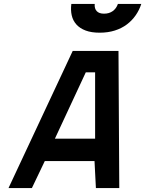

<svg xmlns="http://www.w3.org/2000/svg" viewBox="-20 -949 733 969"><path d="M347 -692H578L582 0H464L457 -136H206L141 0H23ZM257 -249H460V-584H413ZM458 -929Q456 -906 468 -893Q480 -880 505 -880Q531 -880 549 -893Q567 -906 575 -929H693Q683 -898 664.5 -871.5Q646 -845 620 -825.5Q594 -806 559.5 -795Q525 -784 483 -784Q441 -784 412 -795Q383 -806 365.5 -825.5Q348 -845 342 -871.5Q336 -898 340 -929Z"/></svg>

Font: Panefresco 800wt
Style: Italic
Weight: 800
Foundry: Campivisivi & Chank Co
Version: Version 1.001